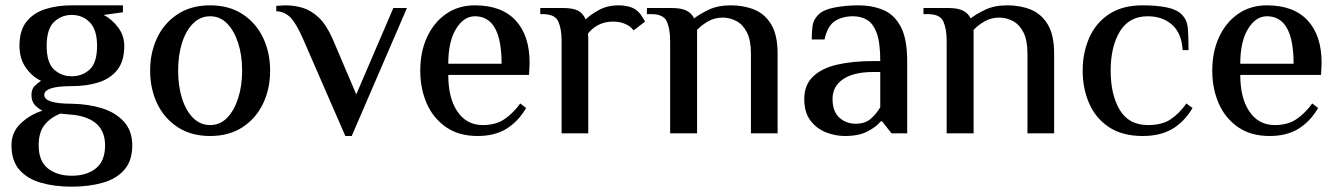

<svg xmlns="http://www.w3.org/2000/svg" viewBox="-20 -500 5016 720"><path d="M249 200Q185 200 134 185.5Q83 171 53 137Q23 103 23 45Q23 -5 58.5 -38Q94 -71 139 -85Q123 -93 110.5 -106.5Q98 -120 98 -144Q98 -165 109.5 -177Q121 -189 134 -197Q101 -212 77 -246Q53 -280 53 -328Q53 -386 79.5 -419Q106 -452 150.5 -466Q195 -480 249 -480H441V-454L369 -444Q401 -427 423.5 -396.5Q446 -366 446 -328Q446 -271 420 -238Q394 -205 349.5 -191Q305 -177 249 -177Q146 -177 146 -144Q146 -111 249 -111Q311 -110 362.5 -94Q414 -78 445 -43.5Q476 -9 476 45Q476 103 446 137Q416 171 364.5 185.5Q313 200 249 200ZM249 -214Q289 -214 316.5 -239.5Q344 -265 344 -328Q344 -388 317 -416Q290 -444 249 -444Q210 -444 182.5 -417.5Q155 -391 155 -328Q155 -265 182.5 -239.5Q210 -214 249 -214ZM249 159Q305 159 339.5 131.5Q374 104 374 45Q374 -53 259 -69L206 -74Q169 -59 147 -31.5Q125 -4 125 45Q125 104 159.5 131.5Q194 159 249 159Z M768 10Q697 10 646.5 -23Q596 -56 569.5 -111.5Q543 -167 543 -235Q543 -303 569.5 -358.5Q596 -414 646.5 -447Q697 -480 768 -480Q839 -480 889.5 -447Q940 -414 966.5 -358.5Q993 -303 993 -235Q993 -167 966.5 -111.5Q940 -56 889.5 -23Q839 10 768 10ZM768 -31Q805 -31 831.5 -58Q858 -85 873 -131.5Q888 -178 888 -235Q888 -293 873 -339Q858 -385 831.5 -412Q805 -439 768 -439Q731 -439 704 -412Q677 -385 662.5 -339Q648 -293 648 -235Q648 -178 662.5 -131.5Q677 -85 704 -58Q731 -31 768 -31Z M1275 10 1116 -355Q1092 -410 1070.5 -433Q1049 -456 1016 -458V-478Q1020 -478 1032 -479Q1044 -480 1051 -480Q1084 -480 1115.5 -470.5Q1147 -461 1175.5 -434Q1204 -407 1227 -355L1316 -146L1455 -470H1506L1299 10Z M1771 10Q1701 10 1653 -23Q1605 -56 1580.5 -111.5Q1556 -167 1556 -235Q1556 -306 1581.5 -361Q1607 -416 1653 -448Q1699 -480 1761 -480Q1861 -480 1913.5 -423.5Q1966 -367 1966 -265L1964 -219H1661Q1661 -132 1695.5 -81.5Q1730 -31 1790 -31Q1839 -31 1871.5 -53Q1904 -75 1931 -112L1953 -95Q1923 -44 1879 -17Q1835 10 1771 10ZM1661 -261H1861Q1861 -439 1761 -439Q1719 -439 1690 -391.5Q1661 -344 1661 -261Z M2086 0V-347Q2086 -392 2073.5 -419.5Q2061 -447 2016 -447H2006V-470H2091Q2128 -470 2147.5 -460Q2167 -450 2176 -427Q2193 -444 2225 -462Q2257 -480 2301 -480Q2318 -480 2335 -476Q2352 -472 2364 -464Q2377 -454 2385 -442Q2393 -430 2399 -419L2356 -386Q2345 -401 2325 -410Q2305 -419 2279 -419Q2248 -419 2224 -406.5Q2200 -394 2185 -374Q2186 -365 2186 -355.5Q2186 -346 2186 -339V0Z M2493 0V-347Q2493 -392 2480.5 -419.5Q2468 -447 2423 -447H2406V-470H2498Q2535 -470 2554.5 -460Q2574 -450 2583 -431Q2603 -447 2637.5 -463.5Q2672 -480 2721 -480Q2769 -480 2808.5 -464Q2848 -448 2872 -408.5Q2896 -369 2896 -299V0H2796V-299Q2796 -349 2781 -378.5Q2766 -408 2741.5 -421Q2717 -434 2690 -434Q2660 -434 2635.5 -420Q2611 -406 2594 -388V0Z M3148 10Q3113 10 3078 -3.5Q3043 -17 3019.5 -47.5Q2996 -78 2996 -129Q2996 -181 3028.5 -212.5Q3061 -244 3119 -257.5Q3177 -271 3255 -271H3281Q3281 -339 3268 -375Q3255 -411 3232 -425Q3209 -439 3179 -439Q3139 -439 3111 -421Q3083 -403 3072 -352H3024Q3024 -379 3027 -402.5Q3030 -426 3049 -445Q3068 -464 3110.5 -472Q3153 -480 3199 -480Q3250 -480 3291.5 -463Q3333 -446 3357.5 -400.5Q3382 -355 3382 -270V0H3323L3288 -45H3283Q3268 -26 3235 -8Q3202 10 3148 10ZM3189 -36Q3225 -36 3246.5 -55.5Q3268 -75 3281 -98V-230H3255Q3181 -230 3141.5 -203Q3102 -176 3102 -129Q3102 -82 3127.5 -59Q3153 -36 3189 -36Z M3530 0V-347Q3530 -392 3517.5 -419.5Q3505 -447 3460 -447H3443V-470H3535Q3572 -470 3591.5 -460Q3611 -450 3620 -431Q3640 -447 3674.5 -463.5Q3709 -480 3758 -480Q3806 -480 3845.5 -464Q3885 -448 3909 -408.5Q3933 -369 3933 -299V0H3833V-299Q3833 -349 3818 -378.5Q3803 -408 3778.5 -421Q3754 -434 3727 -434Q3697 -434 3672.5 -420Q3648 -406 3631 -388V0Z M4265 10Q4189 10 4139 -23Q4089 -56 4064.5 -112Q4040 -168 4040 -235Q4040 -302 4064.5 -358Q4089 -414 4139 -447Q4189 -480 4265 -480Q4319 -480 4356.5 -472Q4394 -464 4412 -445Q4431 -426 4434 -397.5Q4437 -369 4437 -312H4415Q4411 -376 4375 -407.5Q4339 -439 4284 -439Q4214 -439 4179.5 -382Q4145 -325 4145 -235Q4145 -145 4179 -88Q4213 -31 4285 -31Q4338 -31 4370.5 -53Q4403 -75 4429 -112L4452 -95Q4422 -44 4377 -17Q4332 10 4265 10Z M4741 10Q4671 10 4623 -23Q4575 -56 4550.5 -111.5Q4526 -167 4526 -235Q4526 -306 4551.5 -361Q4577 -416 4623 -448Q4669 -480 4731 -480Q4831 -480 4883.5 -423.5Q4936 -367 4936 -265L4934 -219H4631Q4631 -132 4665.5 -81.5Q4700 -31 4760 -31Q4809 -31 4841.5 -53Q4874 -75 4901 -112L4923 -95Q4893 -44 4849 -17Q4805 10 4741 10ZM4631 -261H4831Q4831 -439 4731 -439Q4689 -439 4660 -391.5Q4631 -344 4631 -261Z"/></svg>

Font: El Messiri Medium
Style: Regular
Weight: 500
Designer: Mohamed Gaber
Foundry: Kief Type Foundry
Version: Version 2.020; ttfautohint (v1.8.3)